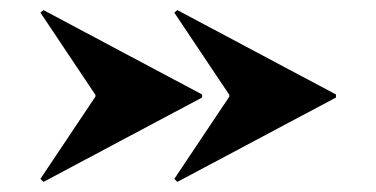

<svg xmlns="http://www.w3.org/2000/svg" viewBox="-20 -500 745 380"><path d="M331 -480 645 -313V-307L331 -140L325 -146L434 -309V-312L325 -475ZM66 -480 380 -313V-307L66 -140L60 -146L169 -309V-312L60 -475Z"/></svg>

Font: Kalnia SemiExpanded
Style: Bold
Weight: 700
Width: 6
Designer: Frida Medrano
Foundry: Frida Medrano
Version: Version 1.105